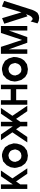

<svg xmlns="http://www.w3.org/2000/svg" viewBox="1668 -2309 890 4266"><g transform="rotate(-90 2113.0 -176.0)"><path d="M214.4 -264.2 148.9 -169.4V-14.6H48.8V-600.6H148.9V-336.4L330.1 -600.6H457.5L282.7 -345.7L506.3 -14.6H385.3Z M974.6 -509.3 1028.8 -426.8 1061 -317.4 1054.7 -242.2 1028.8 -154.3 981.9 -83 898.9 -21.5 789.6 -1 691.4 -15.6 614.7 -61 551.3 -145 522.5 -241.7 515.1 -293.9 529.8 -384.8 575.7 -474.1 660.6 -551.8 772 -577.1H816.4L887.7 -558.1ZM908.2 -221.2 923.8 -272 927.7 -283.7 908.2 -358.4 882.3 -396.5 836.4 -422.9 798.8 -432.6H786.6L724.6 -418L680.2 -377.9L656.2 -332L647.9 -272.5L652.3 -273.9L669.4 -216.8L705.1 -171.9L737.8 -151.9L786.1 -144.5L843.8 -156.2L885.7 -187.5Z M1439.5 -14.6V-169.4L1374 -264.2L1203.1 -14.6H1082L1305.7 -345.7L1130.9 -600.6H1258.3L1439.5 -336.4V-600.6H1539.6V-336.4L1720.2 -600.6H1847.7L1672.9 -345.7L1896.5 -14.6H1775.4L1604.5 -264.2L1539.6 -169.4V-14.6Z M1919.4 -600.6H2019.5V-382.8H2263.7V-600.6H2363.8V-14.6H2263.7V-261.7H2019.5V-14.6H1919.4Z M2894 -509.3 2948.2 -426.8 2980.5 -317.4 2974.1 -242.2 2948.2 -154.3 2901.4 -83 2818.4 -21.5 2709 -1 2610.8 -15.6 2534.2 -61 2470.7 -145 2441.9 -241.7 2434.6 -293.9 2449.2 -384.8 2495.1 -474.1 2580.1 -551.8 2691.4 -577.1H2735.8L2807.1 -558.1ZM2827.6 -221.2 2843.3 -272 2847.2 -283.7 2827.6 -358.4 2801.8 -396.5 2755.9 -422.9 2718.3 -432.6H2706.1L2644 -418L2599.6 -377.9L2575.7 -332L2567.4 -272.5L2571.8 -273.9L2588.9 -216.8L2624.5 -171.9L2657.2 -151.9L2705.6 -144.5L2763.2 -156.2L2805.2 -187.5Z M3513.7 -600.6H3668V-14.6H3567.9V-423.8L3421.4 -14.6H3296.9L3150.4 -423.8V-14.6H3050.3V-600.6H3204.6L3358.9 -130.9Z M3971.7 -144.5 4102.1 -578.1 4225.6 -528.8 4048.3 28.8 4026.9 95.7 3997.1 160.2 3961.4 211.4 3905.8 240.2 3849.6 249 3781.7 239.3 3726.1 212.4 3769.5 58.1 3796.4 90.8 3821.8 104 3839.4 101.1 3856.4 90.8 3881.3 67.9 3899.4 38.6 3931.6 -42.5 3883.8 -9.8 3718.8 -525.4 3842.3 -574.7Z"/></g></svg>

Font: Gap Sans
Style: Black
Weight: 400
Designer: Alexandre Liziard and Etienne Ozeray
Foundry: Interstices.io
Version: Version 1.6.1 - December 3. 2014